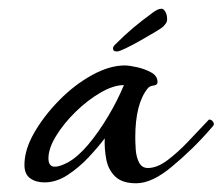

<svg xmlns="http://www.w3.org/2000/svg" viewBox="-20 -417 510 440"><path d="M292 3Q260 3 244 -12.5Q228 -28 223.5 -52Q219 -76 220 -100Q205 -80 183 -56.5Q161 -33 135 -16Q109 1 82 1Q62 1 49 -8.5Q36 -18 36 -39Q36 -74 58.5 -113Q81 -152 116 -187.5Q151 -223 191 -245Q231 -267 266 -267Q276 -267 294 -263Q312 -259 326.5 -251Q341 -243 341 -229Q341 -222 332 -221Q323 -220 319 -215Q290 -180 290 -102Q290 -92 291 -75Q292 -58 298.5 -45Q305 -32 319 -32Q340 -32 364 -50Q388 -68 412 -93.5Q436 -119 456 -140Q458 -143 460 -143Q465 -143 468.5 -137.5Q472 -132 468 -128Q444 -100 421.5 -78Q399 -56 375 -36Q329 3 292 3ZM136 -45Q159 -58 182.5 -86Q206 -114 227.5 -150Q249 -186 264 -222Q240 -222 210 -204.5Q180 -187 153 -160.5Q126 -134 108.5 -105.5Q91 -77 91 -54Q91 -35 106 -35Q117 -35 136 -45ZM248 -299Q239 -299 239 -306Q239 -310 243 -314Q266 -337 285 -353Q304 -369 330 -388Q342 -397 350 -397Q355 -397 359 -390Q363 -383 363 -373Q363 -367 359.5 -362.5Q356 -358 354 -356Q351 -353 336 -344Q321 -335 302.5 -324.5Q284 -314 268.5 -306.5Q253 -299 248 -299Z"/></svg>

Font: Corinthia
Style: Bold
Weight: 700
Designer: Robert E. Leuschke
Foundry: Robert E. Leuschke
Version: Version 1.013; ttfautohint (v1.8.3)